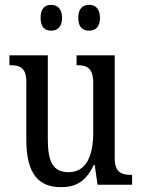

<svg xmlns="http://www.w3.org/2000/svg" viewBox="-20 -765 588 795"><path d="M349 -638C373 -638 394 -651 394 -691C394 -731 373 -745 349 -745C324 -745 304 -731 304 -691C304 -651 324 -638 349 -638ZM192 -638C215 -638 237 -651 237 -691C237 -731 215 -745 192 -745C167 -745 148 -731 148 -691C148 -651 167 -638 192 -638ZM232 10C290 10 335 -10 368 -82H372L384 0H527V-41H523C486 -41 455 -49 455 -109V-536H297V-495H300C337 -495 366 -486 366 -422V-215C366 -118 336 -52 264 -52C197 -52 178 -99 178 -189V-536H19V-495H23C60 -495 89 -486 89 -427V-186C89 -48 138 10 232 10Z"/></svg>

Font: Noto Serif Bengali Condensed
Style: Regular
Weight: 400
Width: 3
Designer: Juan Bruce, Universal Thirst, Indian Type Foundry and the Monotype Design Team.
Foundry: Monotype Imaging Inc.
Version: Version 2.003